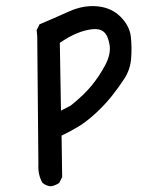

<svg xmlns="http://www.w3.org/2000/svg" viewBox="-20 -495 540 647"><path d="M150.4 132.8Q134.8 130.9 123 121.1Q107.4 93.8 109.4 58.6L105.5 -372.1L103.5 -393.6L113.3 -413.1Q162.1 -433.6 211.9 -456.1Q261.7 -478.5 309.1 -473.6Q356.4 -468.8 386.7 -438Q417 -407.2 420.9 -371.1Q424.8 -335 421.9 -297.9Q418.9 -260.7 399.4 -230.5Q379.9 -200.2 356 -170.4Q332 -140.6 301.8 -112.8Q271.5 -85 244.1 -68.4Q216.8 -51.8 187.5 -38.1L189.5 101.6L179.7 121.1Q166 130.9 150.4 132.8ZM218.8 -139.6Q262.7 -174.8 289.1 -207Q315.4 -239.3 335 -276.4Q354.5 -313.5 349.1 -344.7Q343.8 -376 329.6 -387.7Q315.4 -399.4 290.5 -396.5Q265.6 -393.6 239.3 -382.8Q212.9 -372.1 181.6 -350.6L185.5 -122.1Z"/></svg>

Font: JasonHandwriting1
Style: Regular
Weight: 400
Version: Version 1.48.20